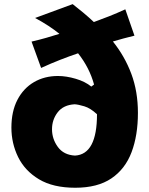

<svg xmlns="http://www.w3.org/2000/svg" viewBox="-20 -885 715 921"><path d="M177.2 -559.1 131.3 -685.5Q167.5 -693.8 201.2 -703.4Q234.9 -712.9 265.1 -722.7Q216.3 -762.2 148.4 -798.8L328.6 -865.2Q353 -846.2 378.9 -824.7Q404.8 -803.2 430.2 -779.3Q465.3 -792 503.7 -807.1Q542 -822.3 581.1 -840.3L625 -713.9Q598.1 -707.5 572 -700.4Q545.9 -693.4 521.5 -686Q578.1 -615.7 609.9 -531Q641.6 -446.3 641.6 -343.8Q641.6 -235.8 611.1 -155Q580.6 -74.2 514.4 -29.3Q448.2 15.6 340.8 15.6Q234.9 15.6 167.2 -24.9Q99.6 -65.4 67.1 -131.3Q34.7 -197.3 34.7 -272.9Q34.7 -350.6 63.5 -406Q92.3 -461.4 142.8 -491Q193.4 -520.5 257.8 -520.5Q297.9 -520.5 343.3 -507.1Q388.7 -493.7 418 -469.7L431.2 -479.5Q409.2 -560.1 354.5 -629.4Q312.5 -615.2 268.8 -598.1Q225.1 -581.1 177.2 -559.1ZM445.3 -336.9Q414.1 -366.2 384.8 -375Q355.5 -383.8 338.4 -384.8Q284.2 -381.8 256.8 -346.4Q229.5 -311 229.5 -265.1Q229.5 -218.3 257.6 -179.9Q285.6 -141.6 339.8 -138.7Q445.3 -144.5 445.3 -336.9Z"/></svg>

Font: Pinar DS1 ExtraBold
Style: Regular
Weight: 800
Designer: Amin Abedi
Version: Version 3.000